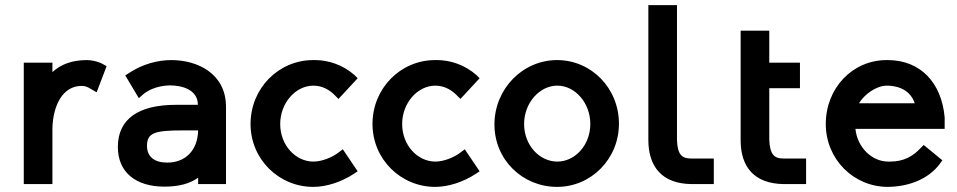

<svg xmlns="http://www.w3.org/2000/svg" viewBox="-20 -720 3743 751"><path d="M397 -461 383 -469C362 -481 334 -485 321 -485C262 -485 219 -469 185 -438V-475H73V0H185V-217C187 -307 225 -384 299 -384C316 -384 324 -379 339 -370L358 -359Z M755 -210C753 -131 705 -84 634 -84C584 -84 555 -107 555 -149C555 -201 585 -210 698 -210ZM864 -302C864 -432 753 -485 650 -485C598 -485 538 -470 484 -434L470 -425L523 -336L540 -351C555 -364 591 -385 644 -386C693 -386 754 -369 754 -310H668C522 -310 441 -255 441 -145C441 -47 510 10 623 10C681 10 723 -2 755 -25V0H864Z M1213 -485H1205C1069 -485 960 -374 960 -235C960 -97 1071 11 1205 11C1257 11 1315 -8 1364 -40L1379 -50L1321 -136L1306 -125C1280 -104 1238 -88 1206 -88C1136 -88 1076 -152 1076 -235C1076 -317 1136 -385 1206 -385C1241 -385 1270 -368 1291 -346L1304 -333L1379 -414L1367 -426C1321 -467 1263 -485 1213 -485Z M1690 -485H1682C1546 -485 1437 -374 1437 -235C1437 -97 1548 11 1682 11C1734 11 1792 -8 1841 -40L1856 -50L1798 -136L1783 -125C1757 -104 1715 -88 1683 -88C1613 -88 1553 -152 1553 -235C1553 -317 1613 -385 1683 -385C1718 -385 1747 -368 1768 -346L1781 -333L1856 -414L1844 -426C1798 -467 1740 -485 1690 -485Z M2160 -385C2229 -385 2289 -318 2289 -235C2289 -152 2229 -88 2160 -88C2090 -88 2030 -152 2030 -235C2030 -317 2090 -385 2160 -385ZM2401 -236C2401 -375 2293 -485 2159 -485C2024 -485 1914 -372 1914 -233C1914 -95 2024 11 2159 11C2293 11 2401 -99 2401 -236Z M2628 -172V-700H2516V-173C2516 -66 2571 -2 2683 0H2772V-100H2683C2649 -100 2630 -113 2628 -172Z M2877 -600V-171C2877 -65 2932 -2 3044 0H3133V-100H3044C3010 -100 2991 -114 2989 -174V-375H3109V-475H2989V-600Z M3340 -316C3360 -350 3407 -385 3449 -385C3474 -385 3537 -379 3558 -316ZM3593 -153 3582 -142C3552 -109 3515 -88 3462 -88H3454C3390 -88 3333 -144 3326 -216H3675V-261C3663 -396 3581 -485 3452 -485H3448C3314 -485 3210 -375 3210 -235C3210 -98 3318 11 3453 11C3536 10 3612 -20 3656 -79L3666 -93Z"/></svg>

Font: Mint Spirit No2
Style: Bold
Weight: 700
Designer: HARENDAL Hirwen
Foundry: Arkandis Digital Foundry.
Version: Version 1.004;FFEdit